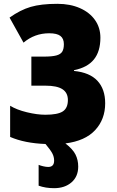

<svg xmlns="http://www.w3.org/2000/svg" viewBox="-20 -744 612 1004"><path d="M322 6Q360 35 374.5 63.5Q389 92 389 127Q389 179 354 209.5Q319 240 263 240Q218 240 182 227V118Q191 122 206 125.5Q221 129 232 129Q263 129 263 96Q263 76 253.5 58Q244 40 218 9Q109 5 33 -28V-191Q67 -170 120.5 -157Q174 -144 217 -144Q282 -144 308.5 -161.5Q335 -179 335 -221Q335 -259 306.5 -277.5Q278 -296 218 -296H144V-448H210Q252 -448 274.5 -454Q297 -460 305.5 -474Q314 -488 314 -513Q314 -542 296 -556Q278 -570 237 -570Q161 -570 103 -521L30 -652Q86 -692 140.5 -708Q195 -724 280 -724Q347 -724 398 -701.5Q449 -679 477 -639Q505 -599 505 -547Q505 -475 471 -433Q437 -391 367 -377V-373Q449 -365 489.5 -321.5Q530 -278 530 -204Q530 -120 477.5 -63.5Q425 -7 322 6Z"/></svg>

Font: Noto Sans Display Black Narrow
Style: Regular
Weight: 900
Width: 4
Designer: Monotype Design team
Foundry: Monotype Imaging Inc.
Version: Version 1.000